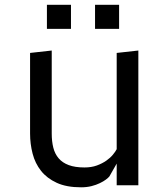

<svg xmlns="http://www.w3.org/2000/svg" viewBox="-20 -770 690 798"><path d="M465 -550 555 -560V0H465V-90L434.5 -36.5Q430 -31 420 -23.5Q410 -16 395 -8.8Q380 -1.5 360.5 3.5Q341 8.5 317 8.5Q256.5 8.5 215.8 -10.2Q175 -29 150.5 -60Q126 -91 115.5 -131.5Q105 -172 105 -215V-550L195 -560V-215Q195 -182.5 201.5 -156.5Q208 -130.5 223.8 -112Q239.5 -93.5 265.8 -83.8Q292 -74 331 -74Q360 -74 382.5 -82.2Q405 -90.5 421.8 -102.2Q438.5 -114 449.2 -127Q460 -140 465 -150ZM175 -750H275V-650H175ZM375 -750H475V-650H375Z"/></svg>

Font: B612 Mono
Style: Regular
Weight: 400
Version: Version 1.005